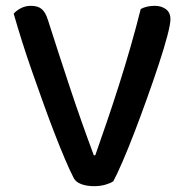

<svg xmlns="http://www.w3.org/2000/svg" viewBox="-20 -633 637 659"><path d="M369 -11Q361 -5 343 0.5Q325 6 303 6Q278 6 259 -1Q240 -8 233 -22Q220 -47 203 -87Q186 -127 167 -176Q148 -225 128.5 -279.5Q109 -334 90 -388Q71 -442 55 -493Q39 -544 27 -586Q35 -596 51 -604.5Q67 -613 86 -613Q110 -613 123 -602Q136 -591 144 -566Q183 -444 220.5 -331Q258 -218 302 -100H307Q326 -154 347 -215.5Q368 -277 388.5 -341.5Q409 -406 428 -472Q447 -538 463 -602Q483 -613 511 -613Q534 -613 549.5 -601.5Q565 -590 565 -567Q565 -550 554 -508.5Q543 -467 525 -412.5Q507 -358 485 -296.5Q463 -235 441.5 -179Q420 -123 400.5 -78Q381 -33 369 -11Z"/></svg>

Font: Baloo Tammudu 2 Medium
Style: Regular
Weight: 500
Designer: Maithili Shingre, Omkar Shende and Ek Type
Foundry: Ek Type
Version: Version 1.640;hotconv 1.0.111;makeotfexe 2.5.65597; ttfautoh